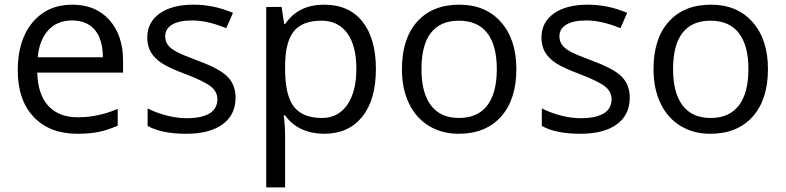

<svg xmlns="http://www.w3.org/2000/svg" viewBox="-20 -565 3376 825"><path d="M312 9.8Q193.4 9.8 124.8 -62.5Q56.2 -134.8 56.2 -263.2Q56.2 -392.6 119.9 -468.8Q183.6 -544.9 291 -544.9Q391.6 -544.9 450.2 -478.8Q508.8 -412.6 508.8 -304.2V-252.9H140.1Q142.6 -158.7 187.7 -109.9Q232.9 -61 314.9 -61Q401.4 -61 485.8 -97.2V-24.9Q442.9 -6.3 404.5 1.7Q366.2 9.8 312 9.8ZM290 -477.1Q225.6 -477.1 187.3 -435.1Q148.9 -393.1 142.1 -318.8H421.9Q421.9 -395.5 387.7 -436.3Q353.5 -477.1 290 -477.1Z M992.2 -146Q992.2 -71.3 936.5 -30.8Q880.9 9.8 780.3 9.8Q673.8 9.8 614.3 -23.9V-99.1Q652.8 -79.6 697 -68.4Q741.2 -57.1 782.2 -57.1Q845.7 -57.1 879.9 -77.4Q914.1 -97.7 914.1 -139.2Q914.1 -170.4 887 -192.6Q859.9 -214.8 781.2 -245.1Q706.5 -272.9 675 -293.7Q643.6 -314.5 628.2 -340.8Q612.8 -367.2 612.8 -403.8Q612.8 -469.2 666 -507.1Q719.2 -544.9 812 -544.9Q898.4 -544.9 981 -509.8L952.1 -443.8Q871.6 -477.1 806.2 -477.1Q748.5 -477.1 719.2 -459Q689.9 -440.9 689.9 -409.2Q689.9 -387.7 700.9 -372.6Q711.9 -357.4 736.3 -343.8Q760.7 -330.1 830.1 -304.2Q925.3 -269.5 958.7 -234.4Q992.2 -199.2 992.2 -146Z M1373 9.8Q1320.8 9.8 1277.6 -9.5Q1234.4 -28.8 1205.1 -68.8H1199.2Q1205.1 -22 1205.1 20V240.2H1124V-535.2H1189.9L1201.2 -461.9H1205.1Q1236.3 -505.9 1277.8 -525.4Q1319.3 -544.9 1373 -544.9Q1479.5 -544.9 1537.4 -472.2Q1595.2 -399.4 1595.2 -268.1Q1595.2 -136.2 1536.4 -63.2Q1477.5 9.8 1373 9.8ZM1361.3 -476.1Q1279.3 -476.1 1242.7 -430.7Q1206.1 -385.3 1205.1 -286.1V-268.1Q1205.1 -155.3 1242.7 -106.7Q1280.3 -58.1 1363.3 -58.1Q1432.6 -58.1 1471.9 -114.3Q1511.2 -170.4 1511.2 -269Q1511.2 -369.1 1471.9 -422.6Q1432.6 -476.1 1361.3 -476.1Z M2198.7 -268.1Q2198.7 -137.2 2132.8 -63.7Q2066.9 9.8 1950.7 9.8Q1878.9 9.8 1823.2 -23.9Q1767.6 -57.6 1737.3 -120.6Q1707 -183.6 1707 -268.1Q1707 -398.9 1772.5 -471.9Q1837.9 -544.9 1954.1 -544.9Q2066.4 -544.9 2132.6 -470.2Q2198.7 -395.5 2198.7 -268.1ZM1791 -268.1Q1791 -165.5 1832 -111.8Q1873 -58.1 1952.6 -58.1Q2032.2 -58.1 2073.5 -111.6Q2114.7 -165 2114.7 -268.1Q2114.7 -370.1 2073.5 -423.1Q2032.2 -476.1 1951.7 -476.1Q1872.1 -476.1 1831.5 -423.8Q1791 -371.6 1791 -268.1Z M2686 -146Q2686 -71.3 2630.4 -30.8Q2574.7 9.8 2474.1 9.8Q2367.7 9.8 2308.1 -23.9V-99.1Q2346.7 -79.6 2390.9 -68.4Q2435.1 -57.1 2476.1 -57.1Q2539.6 -57.1 2573.7 -77.4Q2607.9 -97.7 2607.9 -139.2Q2607.9 -170.4 2580.8 -192.6Q2553.7 -214.8 2475.1 -245.1Q2400.4 -272.9 2368.9 -293.7Q2337.4 -314.5 2322 -340.8Q2306.6 -367.2 2306.6 -403.8Q2306.6 -469.2 2359.9 -507.1Q2413.1 -544.9 2505.9 -544.9Q2592.3 -544.9 2674.8 -509.8L2646 -443.8Q2565.4 -477.1 2500 -477.1Q2442.4 -477.1 2413.1 -459Q2383.8 -440.9 2383.8 -409.2Q2383.8 -387.7 2394.8 -372.6Q2405.8 -357.4 2430.2 -343.8Q2454.6 -330.1 2523.9 -304.2Q2619.1 -269.5 2652.6 -234.4Q2686 -199.2 2686 -146Z M3279.8 -268.1Q3279.8 -137.2 3213.9 -63.7Q3147.9 9.8 3031.7 9.8Q2960 9.8 2904.3 -23.9Q2848.6 -57.6 2818.4 -120.6Q2788.1 -183.6 2788.1 -268.1Q2788.1 -398.9 2853.5 -471.9Q2918.9 -544.9 3035.2 -544.9Q3147.5 -544.9 3213.6 -470.2Q3279.8 -395.5 3279.8 -268.1ZM2872.1 -268.1Q2872.1 -165.5 2913.1 -111.8Q2954.1 -58.1 3033.7 -58.1Q3113.3 -58.1 3154.5 -111.6Q3195.8 -165 3195.8 -268.1Q3195.8 -370.1 3154.5 -423.1Q3113.3 -476.1 3032.7 -476.1Q2953.1 -476.1 2912.6 -423.8Q2872.1 -371.6 2872.1 -268.1Z"/></svg>

Font: WebKoruri
Style: Regular
Weight: 400
Foundry: lindwurm / mohemohe
Version: Version 1.00